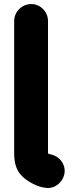

<svg xmlns="http://www.w3.org/2000/svg" viewBox="-20 -787 389 948"><path d="M50 -683V-31C50 19 61 53 86 80C110 104 147 127 186 137L197 139C247 151 288 114 297 76C309 26 273 -15 234 -24L224 -26C223 -27 219 -29 217 -29V-683C217 -729 180 -767 134 -767C88 -767 50 -729 50 -683Z"/></svg>

Font: Blanket
Style: Blk
Weight: 900
Foundry: Cannot Into Space Fonts
Version: Version 0.9